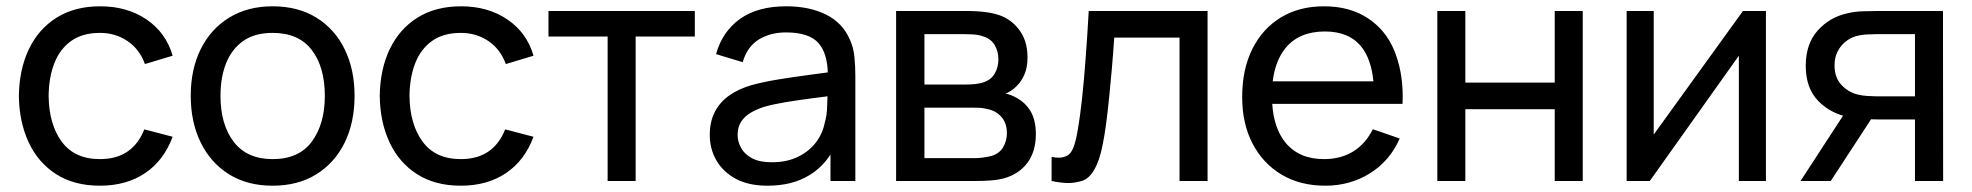

<svg xmlns="http://www.w3.org/2000/svg" viewBox="-20 -575 6264 610"><path d="M297.5 15Q215.5 15 158.2 -21.8Q101 -58.5 71 -123Q41 -187.5 40 -270Q41 -354.5 71.8 -418.8Q102.5 -483 160 -519Q217.5 -555 298.5 -555Q384 -555 445.8 -513Q507.5 -471 528.5 -398L440.5 -371.5Q423.5 -418.5 385.2 -444.5Q347 -470.5 297.5 -470.5Q242 -470.5 206 -444.8Q170 -419 152.5 -373.8Q135 -328.5 134.5 -270Q135.5 -180 176.2 -124.8Q217 -69.5 297.5 -69.5Q350.5 -69.5 385.5 -93.8Q420.5 -118 438.5 -164L528.5 -140.5Q500.5 -65 441 -25Q381.5 15 297.5 15Z M846 15Q765.5 15 707.2 -21.5Q649 -58 617.5 -122.5Q586 -187 586 -270.5Q586 -355.5 618 -419.5Q650 -483.5 708.5 -519.2Q767 -555 846 -555Q927 -555 985.5 -518.8Q1044 -482.5 1075.2 -418.2Q1106.5 -354 1106.5 -270.5Q1106.5 -186 1075 -121.8Q1043.5 -57.5 985 -21.2Q926.5 15 846 15ZM846 -69.5Q930 -69.5 971 -125.5Q1012 -181.5 1012 -270.5Q1012 -362 970.5 -416.2Q929 -470.5 846 -470.5Q789.5 -470.5 753 -445Q716.5 -419.5 698.5 -374.5Q680.5 -329.5 680.5 -270.5Q680.5 -179.5 722.5 -124.5Q764.5 -69.5 846 -69.5Z M1444 15Q1362 15 1304.8 -21.8Q1247.5 -58.5 1217.5 -123Q1187.5 -187.5 1186.5 -270Q1187.5 -354.5 1218.2 -418.8Q1249 -483 1306.5 -519Q1364 -555 1445 -555Q1530.5 -555 1592.2 -513Q1654 -471 1675 -398L1587 -371.5Q1570 -418.5 1531.8 -444.5Q1493.5 -470.5 1444 -470.5Q1388.5 -470.5 1352.5 -444.8Q1316.5 -419 1299 -373.8Q1281.5 -328.5 1281 -270Q1282 -180 1322.8 -124.8Q1363.5 -69.5 1444 -69.5Q1497 -69.5 1532 -93.8Q1567 -118 1585 -164L1675 -140.5Q1647 -65 1587.5 -25Q1528 15 1444 15Z M1910.5 0V-459H1722.5V-540H2187.5V-459H1999.5V0Z M2418.5 15Q2358 15 2317.2 -7.2Q2276.5 -29.5 2255.8 -66Q2235 -102.5 2235 -146Q2235 -188.5 2251.2 -219.8Q2267.5 -251 2297 -271.8Q2326.5 -292.5 2367.5 -304.5Q2406 -315 2453.8 -322.8Q2501.5 -330.5 2550.5 -337Q2581.5 -341 2610 -345Q2608 -406 2581 -437.5Q2551 -472 2477 -472Q2428 -472 2391.2 -449.8Q2354.5 -427.5 2339.5 -377.5L2255 -403Q2274.5 -474 2330.5 -514.5Q2386.5 -555 2478 -555Q2551.5 -555 2604.2 -528.8Q2657 -502.5 2680 -449.5Q2691.5 -424.5 2694.5 -395.2Q2697.5 -366 2697.5 -334V0H2618.5V-84Q2591.5 -42.5 2551.5 -18.5Q2497 15 2418.5 15ZM2432 -59.5Q2480 -59.5 2515.2 -76.8Q2550.5 -94 2572 -122.2Q2593.5 -150.5 2600 -184Q2607.5 -209 2608 -239.5Q2608.5 -256.5 2609 -269Q2581.5 -265.5 2554.5 -262Q2512.5 -256.5 2475 -250.2Q2437.5 -244 2407.5 -235.5Q2385.5 -228.5 2366.2 -217.5Q2347 -206.5 2335.2 -189.2Q2323.5 -172 2323.5 -146.5Q2323.5 -124.5 2334.8 -104.5Q2346 -84.5 2369.8 -72Q2393.5 -59.5 2432 -59.5Z M2827 0V-540H3057Q3077.5 -540 3101.2 -537.8Q3125 -535.5 3144.5 -530Q3188 -518.5 3216.2 -482.8Q3244.5 -447 3244.5 -392.5Q3244.5 -362 3235.2 -339.5Q3226 -317 3209 -300.5Q3201.5 -293 3192.5 -287Q3183.5 -281 3174.5 -277.5Q3192 -274.5 3210 -264Q3238.5 -248.5 3254.8 -220.5Q3271 -192.5 3271 -149Q3271 -94 3244.5 -58.2Q3218 -22.5 3171.5 -9Q3152 -3.5 3128.5 -1.8Q3105 0 3083 0ZM2917 -306.5H3051Q3065 -306.5 3080.5 -308.2Q3096 -310 3107.5 -314.5Q3130.5 -323 3141.2 -342.8Q3152 -362.5 3152 -386Q3152 -412 3140.2 -431.8Q3128.5 -451.5 3104.5 -459Q3088.5 -465 3068.8 -465.8Q3049 -466.5 3043.5 -466.5H2917ZM2917 -72.5H3078Q3088.5 -72.5 3103.2 -74.5Q3118 -76.5 3129.5 -79.5Q3155.5 -87 3167.2 -107.5Q3179 -128 3179 -152Q3179 -184 3161.2 -204Q3143.5 -224 3114.5 -229Q3104 -232 3091.8 -232.5Q3079.5 -233 3070 -233H2917Z M3321 0V-76.5Q3333.5 -74 3343.5 -74Q3357.5 -74 3370 -80.2Q3382.5 -86.5 3390.2 -106.2Q3398 -126 3403 -156Q3411.5 -203.5 3417.8 -262Q3424 -320.5 3429.2 -390.2Q3434.5 -460 3439 -540H3816.5V0H3727.5V-455.5H3520Q3517 -409.5 3512.8 -361Q3508.5 -312.5 3504 -266.8Q3499.5 -221 3494.2 -181.8Q3489 -142.5 3483 -114Q3473.5 -65 3456.5 -35.8Q3439.5 -6.5 3416.5 0Q3393.5 6.5 3375 6.5Q3351.5 6.5 3321 0Z M4190.5 15Q4111 15 4051.8 -20.2Q3992.5 -55.5 3959.5 -118.8Q3926.5 -182 3926.5 -266.5Q3926.5 -355 3959 -419.8Q3991.5 -484.5 4049.8 -519.8Q4108 -555 4186.5 -555Q4268 -555 4325.2 -517.5Q4382.5 -480 4409.5 -414.8Q4436.5 -349.5 4436.5 -268Q4436.5 -256.5 4436 -245H4022Q4027 -167.5 4064 -122Q4107 -69.5 4186.5 -69.5Q4240 -69.5 4279.5 -94Q4319 -118.5 4341.5 -164.5L4427 -135Q4395.5 -63.5 4332.2 -24.2Q4269 15 4190.5 15ZM4343.5 -316.5Q4336.5 -387 4305.5 -426Q4266.5 -475 4189.5 -475Q4107 -475 4064 -422Q4031.5 -382 4023.5 -316.5Z M4546.5 0V-540H4635.5V-312.5H4919.5V-540H5008.5V0H4919.5V-228H4635.5V0Z M5590.5 -540V0H5504.5V-398L5221.5 0H5148V-540H5234V-147.5L5517.5 -540Z M6064 0V-195.5H5947.5Q5936.5 -195.5 5924.5 -196L5796.5 0H5700.5L5835.5 -207.5Q5790 -220.5 5757 -254Q5717 -294.5 5717 -366Q5717 -435.5 5754.8 -477.8Q5792.5 -520 5848 -532.5Q5873 -538.5 5898.8 -539.2Q5924.5 -540 5942.5 -540H6153L6153.5 0ZM5941 -269H6064V-466.5H5941Q5929.5 -466.5 5910.8 -465.5Q5892 -464.5 5875 -459.5Q5859 -455 5843.8 -443Q5828.5 -431 5818.5 -412Q5808.5 -393 5808.5 -367Q5808.5 -329.5 5829.5 -306.2Q5850.5 -283 5880.5 -275Q5897 -271 5913.2 -270Q5929.5 -269 5941 -269Z"/></svg>

Font: Cns Manrope Med
Style: Regular
Weight: 500
Designer: Mikhail Sharanda
Foundry: Mikhail Sharanda
Version: Version 4.504